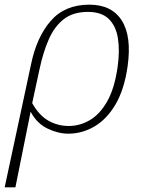

<svg xmlns="http://www.w3.org/2000/svg" viewBox="-81 -563 620 823"><path d="M52 -287Q76 -404 136.5 -473.5Q197 -543 302 -543Q398 -543 441 -475Q484 -407 466 -279Q452 -180 414.5 -116Q377 -52 324 -21Q271 10 212 10Q168 10 122.5 -12Q77 -34 51 -83H50L-15 240H-61L4 -63ZM214 -23Q261 -23 304 -48Q347 -73 378.5 -128.5Q410 -184 423 -275Q433 -345 424.5 -398.5Q416 -452 385 -482Q354 -512 296 -512Q232 -512 192 -480.5Q152 -449 128 -394Q104 -339 89 -269L57 -121Q86 -69 126 -46Q166 -23 214 -23Z"/></svg>

Font: Noto Serif ExtraLight
Style: Italic
Weight: 200
Italic angle: -12°
Designer: Monotype Design Team
Foundry: Monotype Imaging Inc.
Version: Version 2.014; ttfautohint (v1.8.4.7-5d5b)